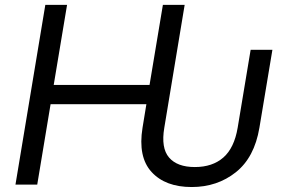

<svg xmlns="http://www.w3.org/2000/svg" viewBox="-20 -747 1154 777"><path d="M755.7 9.9Q649.1 9.9 593.4 -51Q537.6 -111.9 556.8 -230.1L572.4 -325.3H184.7L130.7 0H42.6L163.4 -727.3H251.4L197.4 -403.4H585.2L639.2 -727.3H727.3L644.9 -230.1Q631 -148.1 664.1 -109.6Q697.1 -71 768.5 -71Q839.8 -71 883.9 -109.6Q927.9 -148.1 941.8 -230.1L994.3 -545.5H1082.4L1029.8 -230.1Q1009.6 -109.7 934.3 -49.9Q859 9.9 755.7 9.9Z"/></svg>

Font: Inter UI
Style: Italic
Weight: 400
Italic angle: -9.39999°
Designer: Rasmus Andersson
Foundry: rsms
Version: 3.2;8d6f07862